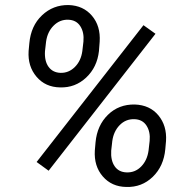

<svg xmlns="http://www.w3.org/2000/svg" viewBox="-20 -742 755 773"><path d="M256.3 -721.7Q315.4 -719.7 350.3 -678.5Q385.3 -637.2 381.3 -574.2L378.4 -536.6Q371.1 -471.2 326.9 -429.7Q282.7 -388.2 221.7 -390.1Q162.6 -391.1 127 -433.1Q91.3 -475.1 95.2 -536.6L98.1 -567.9Q104.5 -638.2 149.2 -680.4Q193.8 -722.7 256.3 -721.7ZM161.1 -535.6Q158.7 -496.1 175.5 -472.9Q192.4 -449.7 223.6 -448.7Q256.8 -447.8 281.5 -472.4Q306.2 -497.1 311.5 -536.6L315.9 -574.7Q319.3 -611.8 303.2 -636.7Q287.1 -661.6 254.4 -662.6Q220.7 -663.6 195.8 -638.7Q170.9 -613.8 165.5 -574.2ZM522.5 -321.3Q583 -319.3 617.7 -277.6Q652.3 -235.8 648.4 -174.3L645.5 -141.6Q639.2 -72.8 595 -30Q550.8 12.7 488.3 10.7Q429.7 9.8 393.8 -31.7Q357.9 -73.2 361.8 -136.2L364.7 -169.4Q371.1 -237.3 414.6 -279.8Q458 -322.3 522.5 -321.3ZM427.7 -135.3Q425.3 -96.2 441.7 -72.5Q458 -48.8 490.2 -47.9Q524.4 -46.9 548.6 -71.8Q572.8 -96.7 578.1 -136.2L582.5 -174.8Q585.9 -211.4 569.8 -236.3Q553.7 -261.2 521 -262.2Q486.3 -263.2 461.9 -238.3Q437.5 -213.4 432.1 -174.3ZM175.8 -54.7 127.4 -89.8 557.6 -640.6 606 -606Z"/></svg>

Font: RobotoDraft
Style: Italic
Weight: 400
Italic angle: -12°
Version: Version 2.001101; 2014